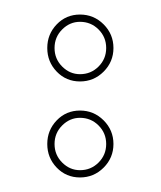

<svg xmlns="http://www.w3.org/2000/svg" viewBox="-20 -452 221 264"><path d="M58 -221.5Q45 -235 45 -254Q45 -273 58 -286.5Q71 -300 90 -300Q109 -300 122.5 -286.5Q136 -273 136 -254Q136 -235 122.5 -221.5Q109 -208 90 -208Q71 -208 58 -221.5ZM58 -353.5Q45 -367 45 -386Q45 -405 58 -418.5Q71 -432 90 -432Q109 -432 122.5 -418.5Q136 -405 136 -386Q136 -367 122.5 -353.5Q109 -340 90 -340Q71 -340 58 -353.5ZM90 -218Q105 -218 115.5 -228.5Q126 -239 126 -254Q126 -269 115.5 -279.5Q105 -290 90 -290Q76 -290 65.5 -279.5Q55 -269 55 -254Q55 -239 65.5 -228.5Q76 -218 90 -218ZM90 -350Q105 -350 115.5 -360.5Q126 -371 126 -386Q126 -401 115.5 -411.5Q105 -422 90 -422Q76 -422 65.5 -411.5Q55 -401 55 -386Q55 -371 65.5 -360.5Q76 -350 90 -350Z"/></svg>

Font: Soda Fountain
Style: Outline
Weight: 400
Version: Version 1.0